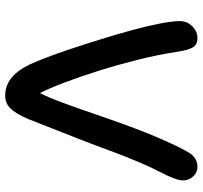

<svg xmlns="http://www.w3.org/2000/svg" viewBox="-40 -712 764 723"><g transform="rotate(-90 341.5 -350.0)"><path d="M76 12Q53 12 38.5 -5Q24 -22 24 -42Q24 -68 56 -129Q88 -190 131 -304Q157 -375 182 -439Q207 -503 226.5 -552Q246 -601 256 -627Q276 -673 295.5 -692.5Q315 -712 343 -712Q381 -712 410 -688.5Q439 -665 461 -619Q469 -602 484.5 -562.5Q500 -523 518 -469Q536 -415 554.5 -355.5Q573 -296 589 -238Q605 -180 614.5 -131.5Q624 -83 624 -54Q624 -27 604.5 -7.5Q585 12 561 12Q535 12 525 -5.5Q515 -23 509 -61Q498 -135 478.5 -212.5Q459 -290 436.5 -361.5Q414 -433 392 -490.5Q370 -548 353 -581Q336 -548 316 -493.5Q296 -439 275 -377.5Q254 -316 234 -261Q205 -181 176 -115.5Q147 -50 128 -19Q108 12 76 12Z"/></g></svg>

Font: Shantell Sans Normal
Style: Regular
Weight: 500
Designer: Stephen Nixon, Anya Danilova, Shantell Martin
Foundry: Arrow Type
Version: Version 1.009;[a7da0bfa3]